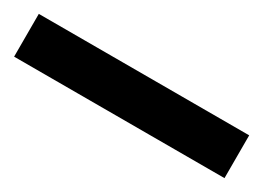

<svg xmlns="http://www.w3.org/2000/svg" viewBox="-23 -997 516 377"><g transform="rotate(30 235.5 -808.5)"><path d="M474 -760V-857H-3V-760Z"/></g></svg>

Font: Noto Sans Gurmukhi UI ExtraCondensed
Style: Bold
Weight: 700
Width: 2
Designer: Jelle Bosma - Monotype Design Team
Foundry: Monotype Imaging Inc.
Version: Version 2.004